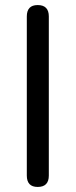

<svg xmlns="http://www.w3.org/2000/svg" viewBox="-20 -732 299 759"><path d="M129 7Q86 7 86 -38V-667Q86 -712 129 -712Q173 -712 173 -667V-38Q173 7 129 7Z"/></svg>

Font: Chiron GoRound TC N
Style: Regular
Weight: 350
Designer: Ryoko NISHIZUKA 西塚涼子 (kana, bopomofo & ideographs); Paul D. Hunt (Latin, Greek & Cyrillic); Sandoll Communications 산돌커뮤니
Foundry: Adobe
Version: Version 1.000;hotconv 1.1.1;makeotfexe 2.6.0